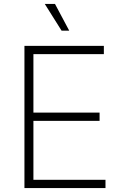

<svg xmlns="http://www.w3.org/2000/svg" viewBox="-20 -962 630 982"><path d="M105 0H519.5V-42.5H150.9V-343.8H489.3V-386.2H150.9V-685.1H511.2V-727.5H105ZM294.9 -805.2H334L261.2 -941.9H209Z"/></svg>

Font: Raveo ExtraLight
Style: Regular
Weight: 200
Designer: Jakub Foglar, Rasmus Andersson (Inter)
Foundry: Jakubfoglar.com
Version: Version 1.100;Glyphs 3.2.3 (3260)